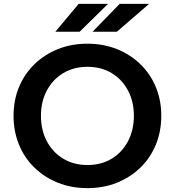

<svg xmlns="http://www.w3.org/2000/svg" viewBox="-20 -957 904 993"><path d="M432.1 16Q349.1 16 279.4 -12Q209.8 -40 158.1 -90.2Q106.3 -140.4 78.2 -208.9Q50.1 -277.4 50.1 -358Q50.1 -438.6 78.2 -506.6Q106.3 -574.6 158.1 -624.8Q209.8 -675 279.4 -703Q349.1 -731 432.1 -731Q515.2 -731 584.8 -703Q654.4 -675 706.2 -624.8Q757.9 -574.6 786 -506.6Q814.1 -438.6 814.1 -358Q814.1 -277.4 786 -208.9Q757.9 -140.4 706.2 -90.2Q654.4 -40 584.8 -12Q515.2 16 432.1 16ZM432.1 -103.5Q503.5 -103.5 557.4 -136Q611.3 -168.6 641.8 -226.3Q672.4 -284 672.4 -358Q672.4 -432 641.8 -489.2Q611.3 -546.4 557.4 -579Q503.5 -611.5 432.1 -611.5Q361.8 -611.5 307.4 -579Q253 -546.4 222.4 -489.2Q191.8 -432 191.8 -358Q191.8 -284 222.4 -226.3Q253 -168.6 307.4 -136Q361.8 -103.5 432.1 -103.5ZM538.5 -936.9 392 -792.9H266.2L386.8 -936.9ZM751.1 -936.9 584.5 -792.9H458.7L598.8 -936.9Z"/></svg>

Font: Wix Madefor Display
Style: Regular
Weight: 400
Designer: Dalton Maag Ltd
Foundry: Dalton Maag Ltd
Version: Version 3.100